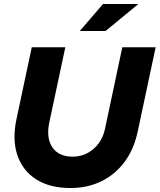

<svg xmlns="http://www.w3.org/2000/svg" viewBox="-20 -938 804 967"><path d="M334 9Q231 9 162.5 -34.5Q94 -78 67.5 -156.5Q41 -235 63 -338L140 -700H309L228 -320Q212 -242 244 -195.5Q276 -149 346 -149Q406 -149 451 -188Q496 -227 509 -290L596 -700H764L673 -273Q654 -185 607 -122Q560 -59 490.5 -25Q421 9 334 9ZM382 -782 499 -918H677L512 -782Z"/></svg>

Font: Red Hat Display Black
Style: Italic
Weight: 900
Italic angle: -12°
Designer: Pentagram, MCKL
Foundry: Pentagram, MCKL
Version: Version 1.023; ttfautohint (v1.8.3)